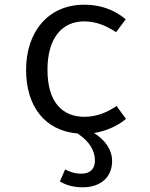

<svg xmlns="http://www.w3.org/2000/svg" viewBox="-20 -558 640 817"><path d="M380 8C430 0 481 -22 516 -52L476 -107C436 -80 392 -61 339 -61C248 -61 182 -120 182 -261C182 -400 247 -467 338 -467C385 -467 429 -451 474 -421L515 -476C466 -517 407 -538 339 -538C182 -538 91 -419 91 -261C91 -106 170 -2 310 10C360 43 384 83 384 125C384 159 365 181 327 181C293 181 274 171 257 163L235 214C256 227 287 239 332 239C410 239 457 194 457 128C457 79 428 38 380 8Z"/></svg>

Font: FiraMono Nerd Font
Style: Regular
Weight: 400
Designer: Carrois Corporate & Edenspiekermann AG
Foundry: Carrois Corporate GbR & Edenspiekermann AG
Version: Version 003.206;Nerd Fonts 3.3.0